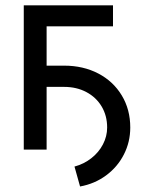

<svg xmlns="http://www.w3.org/2000/svg" viewBox="-20 -550 552 706"><path d="M395.5 -453.1H151.4V-308.6H215.8Q286.1 -308.6 341.3 -279.8Q396.5 -251 427.7 -199.2Q459 -147.5 459 -81.1Q459 -27.8 435.5 18.1Q412.1 64 370.1 95Q328.1 126 274.4 135.7L253.9 62.5Q288.6 53.2 315.9 31.7Q343.3 10.3 358.6 -19.3Q374 -48.8 374 -81.1Q374 -124.5 353.8 -158.4Q333.5 -192.4 297.6 -211.4Q261.7 -230.5 215.8 -230.5H151.4V0H67.4V-530.3H395.5Z"/></svg>

Font: Pretendard GOV
Style: Regular
Weight: 400
Designer: Base glyphs from Inter by Rasmus Andersson; Hangeul glyphs from Noto Sans CJK(Source Han Sans) by Jang Soo-young and Kan
Foundry: Kil Hyung-jin
Version: Version 1.309